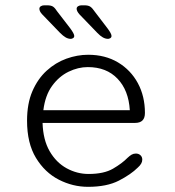

<svg xmlns="http://www.w3.org/2000/svg" viewBox="-20 -694 659 724"><path d="M312 10.5Q254.5 10.5 201.8 -16.5Q149 -43.5 115.5 -98.8Q82 -154 82 -239Q82 -303.5 102.2 -350.2Q122.5 -397 156 -427.5Q189.5 -458 230.5 -472.8Q271.5 -487.5 312.5 -487.5Q376.5 -487.5 424.8 -458.8Q473 -430 499.8 -380.5Q526.5 -331 526.5 -268Q526.5 -249 517.2 -239.8Q508 -230.5 489 -230.5H140.5Q142.5 -166.5 167.2 -123.8Q192 -81 231.2 -59.5Q270.5 -38 314 -38Q372 -38 406.2 -58Q440.5 -78 461 -99Q469 -106.5 476.2 -110.8Q483.5 -115 492.5 -115Q502.5 -115 509.5 -108.8Q516.5 -102.5 516.5 -92Q516.5 -84 512.2 -76.8Q508 -69.5 499.5 -62Q474 -36.5 428.5 -13Q383 10.5 312 10.5ZM143.5 -278.5H469.5Q465 -353.5 423.2 -397.2Q381.5 -441 311 -441Q274.5 -441 238.5 -423.5Q202.5 -406 176.5 -370.2Q150.5 -334.5 143.5 -278.5ZM247 -547.5Q237 -547.5 227.5 -553Q218 -558.5 206.5 -570L139 -640Q133 -646.5 130.8 -651.5Q128.5 -656.5 128.5 -661Q128.5 -667 134 -670.5Q139.5 -674 147 -674H157.5Q172.5 -674 180 -669Q187.5 -664 196 -650.5L245 -587Q260 -566.5 260 -558.5Q260 -553 255.5 -550.2Q251 -547.5 247 -547.5ZM387.5 -547.5Q377.5 -547.5 367.8 -553Q358 -558.5 347 -570L279.5 -640Q269 -652 269 -661Q269 -667 274.5 -670.5Q280 -674 287.5 -674H298Q312.5 -674 320.2 -669Q328 -664 337 -650.5L385.5 -587Q400.5 -567 400.5 -558.5Q400.5 -553 396 -550.2Q391.5 -547.5 387.5 -547.5Z"/></svg>

Font: Sono ExtraLight Monospace Light
Style: Regular
Weight: 300
Version: Version 2.112